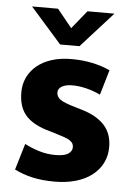

<svg xmlns="http://www.w3.org/2000/svg" viewBox="-51 -730 547 780"><g transform="rotate(5 222.0 -339.5)"><path d="M354 -357Q327 -370 297 -377.5Q267 -385 239 -385Q213 -385 197 -376Q181 -367 181 -351Q181 -334 196.5 -322.5Q212 -311 258 -298L288 -289Q348 -271 379 -236.5Q410 -202 410 -148Q410 -112 395 -82.5Q380 -53 352.5 -32Q325 -11 286.5 0Q248 11 201 11Q150 11 110.5 2Q71 -7 37 -24L69 -131Q98 -116 129.5 -106.5Q161 -97 194 -97Q232 -97 247.5 -108Q263 -119 263 -134Q263 -143 259.5 -149.5Q256 -156 247 -162Q238 -168 221.5 -173.5Q205 -179 179 -187L148 -196Q89 -215 62 -248.5Q35 -282 35 -339Q35 -372 48 -399.5Q61 -427 85.5 -447.5Q110 -468 145.5 -479.5Q181 -491 227 -491Q273 -491 312.5 -482.5Q352 -474 384 -459ZM48 -690H154L214 -616L274 -690H384L254 -546H175Z"/></g></svg>

Font: Mukta Vaani ExtraBold
Style: Regular
Weight: 800
Designer: Noopur Datye, Girish Dalvi, Yashodeep Gholap, Pallavi Karambelkar
Foundry: Ek Type
Version: Version 2.538;PS 1.000;hotconv 16.6.51;makeotf.lib2.5.65220;